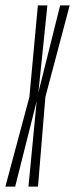

<svg xmlns="http://www.w3.org/2000/svg" viewBox="-60 -695 280 715"><path d="M-40 0H-3.5L76.5 -318L46 0H81.5L109 -334L199.5 -675H164L83 -351L116.5 -675H81L49.5 -334Z"/></svg>

Font: Anybody UltraCondensed ExtraLight
Style: Italic
Weight: 250
Width: 1
Italic angle: -10°
Version: Version 1.113;gftools[0.9.25]